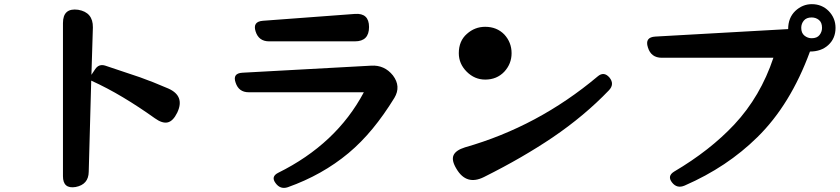

<svg xmlns="http://www.w3.org/2000/svg" viewBox="-20 -849 4041 924"><path d="M283 -738Q283 -812 356 -802Q428 -790 427 -717L420 -489L438 -516Q456 -543 487 -533Q529 -519 570.5 -505Q612 -491 654 -477Q716 -455 790 -423Q871 -387 833 -307Q813 -266 787 -260Q761 -254 725 -280Q648 -335 572 -380.5Q496 -426 419 -461L407 -22Q406 39 344 51Q283 61 283 -1Z M1306 32Q1283 1 1318 -17Q1599 -156 1731 -405H1177Q1129 -405 1114 -451Q1098 -496 1146 -499L1766 -533Q1830 -537 1871 -486Q1911 -433 1878 -378Q1827 -295 1772.5 -229Q1718 -163 1657 -112Q1531 -7 1365 52Q1329 64 1306 32ZM1275 -650Q1225 -650 1210 -698Q1195 -745 1245 -749L1688 -782Q1756 -787 1756 -719Q1756 -650 1688 -650Z M2177 -36Q2152 -77 2162.5 -101.5Q2173 -126 2218 -140Q2569 -240 2856 -481Q2886 -507 2913 -476Q2939 -444 2910 -414Q2793 -292 2640 -188Q2569 -140 2487 -92.5Q2405 -45 2309 3Q2225 45 2177 -36ZM2315 -466Q2264 -466 2226 -504Q2188 -542 2188 -593Q2188 -652 2227 -686Q2265 -720 2315 -720Q2371 -720 2407 -683Q2442 -645 2442 -593Q2442 -542 2407 -504Q2371 -466 2315 -466Z M3214 29Q3190 -2 3224 -23Q3397 -125 3514 -250Q3640 -385 3702 -571H3165Q3113 -571 3098 -621Q3082 -670 3134 -673L3773 -709Q3773 -763 3807 -796Q3842 -829 3887 -829Q3935 -829 3968 -796Q4001 -762 4001 -715Q4001 -664 3966 -632Q3932 -601 3878 -601Q3784 -345 3625 -189Q3552 -117 3465 -59Q3378 -1 3275 44Q3238 60 3214 29ZM3886 -665Q3912 -665 3924 -680.5Q3936 -696 3936 -715Q3936 -741 3921 -753Q3906 -765 3886 -765Q3861 -765 3848.5 -750Q3836 -735 3836 -715Q3836 -690 3851.5 -677.5Q3867 -665 3886 -665Z"/></svg>

Font: MaokenZhuyuanTi
Style: Regular
Weight: 400
Designer: Fontworks Inc & LongZhuTi team: ZERO子、时光羊、荆南、频凡、刘鹏、Little White Dog、帆影Magmeta、奈白不弍、白日月球、ChaoTawei、雨三（排名不分先后）
Version: Version 1.000; 20230222